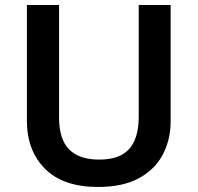

<svg xmlns="http://www.w3.org/2000/svg" viewBox="-20 -734 787 764"><path d="M659 -252Q659 -178 627.5 -118.5Q596 -59 532 -24.5Q468 10 370 10Q231 10 159 -62.5Q87 -135 87 -254V-714H215V-267Q215 -180 255 -139.5Q295 -99 374 -99Q430 -99 464.5 -118Q499 -137 515.5 -175.5Q532 -214 532 -268V-714H659Z"/></svg>

Font: Noto Sans Thai SemiBold
Style: Regular
Weight: 600
Version: Version 2.001